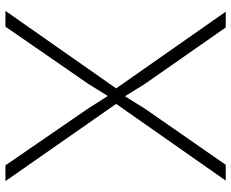

<svg xmlns="http://www.w3.org/2000/svg" viewBox="-92 -758 850 706"><g transform="rotate(90 333.0 -405.0)"><path d="M646 0H588L379 -304L334 -375H332L288 -304L78 0H20L305 -407L23 -810H81L289 -512L333 -441H335L379 -512L586 -810H644L362 -407Z"/></g></svg>

Font: TypoPRO Sinkin Sans
Style: 200 X Light
Weight: 200
Designer: Keith Bates
Foundry: K-Type
Version: Sinkin Sans (version 1.0)  by Keith Bates   •   © 2014   www